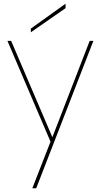

<svg xmlns="http://www.w3.org/2000/svg" viewBox="-20 -760 543 1034"><path d="M262 -21 463 -540H483L175 254H154L252 3L20 -540H40ZM146 -606 333 -740V-716L146 -586Z"/></svg>

Font: Poppins Variable
Style: Regular
Weight: 100
Designer: Jonny Pinhorn
Foundry: Indian Type Foundry
Version: Version 6.000